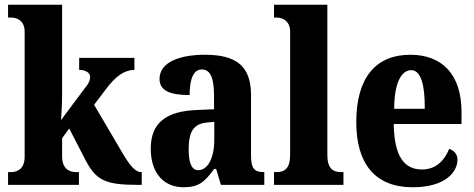

<svg xmlns="http://www.w3.org/2000/svg" viewBox="-20 -780 2001 810"><path d="M14 0H313V-54H299C280 -54 242 -62 242 -120V-197L272 -238L340 -106C386 -17 426 0 566 0H578V-54H575C550 -54 526 -84 494 -139L377 -338L424 -400C468 -460 506 -485 547 -485V-536H314V-485C342 -485 360 -473 360 -456C360 -449 360 -436 344 -416L237 -273C239 -286 242 -343 242 -378V-760H14V-706H27C45 -706 84 -698 84 -646V-118C84 -62 46 -54 27 -54H14Z M754 10C819 10 844 -13 883 -67H892L912 0H1095V-54H1092C1052 -54 1039 -70 1039 -125V-379C1039 -504 974 -549 844 -549C739 -549 653 -518 653 -447C653 -399 694 -379 780 -379C780 -448 797 -487 831 -487C869 -487 883 -449 883 -374V-319L811 -316C681 -311 616 -262 616 -153C616 -42 678 10 754 10ZM816 -62C788 -62 776 -94 776 -149C776 -221 794 -257 852 -263L884 -266V-191C884 -114 857 -62 816 -62Z M1136 0H1429V-54H1419C1385 -54 1361 -69 1361 -126V-760H1136V-706H1147C1164 -706 1204 -698 1204 -646V-126C1204 -69 1180 -54 1147 -54H1136Z M1721 10C1857 10 1910 -53 1910 -107C1910 -130 1894 -146 1875 -152C1855 -103 1820 -65 1760 -65C1683 -65 1643 -124 1641 -257H1927V-308C1927 -466 1845 -549 1711 -549C1566 -549 1483 -453 1483 -265C1483 -91 1561 10 1721 10ZM1772 -321H1643C1643 -427 1672 -484 1715 -484C1755 -484 1773 -423 1772 -321Z"/></svg>

Font: Noto Serif Khmer Condensed ExtraBold
Style: Regular
Weight: 800
Width: 3
Designer: Danh Hong and the Monotype Design Team
Foundry: Monotype Imaging Inc.
Version: Version 2.004